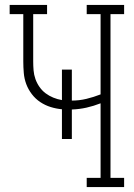

<svg xmlns="http://www.w3.org/2000/svg" viewBox="-20 -755 540 775"><path d="M330 0V-37H386V-338Q358 -327 329 -320.5Q300 -314 270 -313V-194H230V-314Q207 -316 184.5 -323Q162 -330 142.5 -343Q123 -356 108.5 -375Q94 -394 86 -415.5Q78 -437 76 -460.5Q74 -484 74 -507V-698H19V-735H170V-698H114V-507Q114 -489 115.5 -471Q117 -453 123 -436Q129 -419 139.5 -404Q150 -389 164 -378.5Q178 -368 195 -361Q212 -354 230 -351V-474H270V-349Q300 -349 329 -356Q358 -363 386 -374V-698H330V-735H481V-698H426V-37H481V0Z"/></svg>

Font: Iosevka Slab Extralight
Style: Regular
Weight: 200
Monospace: yes
Designer: Belleve Invis
Foundry: Belleve Invis
Version: Version 11.1.1; ttfautohint (v1.8.3)